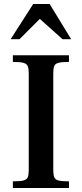

<svg xmlns="http://www.w3.org/2000/svg" viewBox="-20 -935 407 955"><path d="M44 0V-33Q81 -33 97.5 -37.5Q114 -42 118.5 -54Q123 -66 123 -89V-569Q123 -594 118 -606Q113 -618 96.5 -622.5Q80 -627 44 -627V-660H323V-627Q287 -627 270.5 -622.5Q254 -618 249.5 -606Q245 -594 245 -569V-89Q245 -66 250 -53.5Q255 -41 271.5 -37Q288 -33 323 -33V0ZM33 -740 145 -915H227L334 -740H291L178 -841L77 -740Z"/></svg>

Font: Frank Ruhl Libre Medium
Style: Regular
Weight: 500
Designer: Yanek Iontef
Foundry: Fontef
Version: Version 6.004